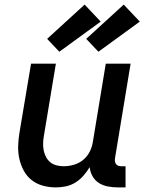

<svg xmlns="http://www.w3.org/2000/svg" viewBox="-20 -807 640 835"><path d="M223 8Q194 8 166.5 0.5Q139 -7 117.5 -24Q96 -41 83 -65.5Q70 -90 64 -117Q58 -144 59 -173.5Q60 -203 65 -232L115 -530H223L171 -217Q168 -201 167.5 -184.5Q167 -168 170 -153Q173 -138 180 -124.5Q187 -111 198.5 -101.5Q210 -92 225.5 -88Q241 -84 257 -84Q279 -84 301.5 -90.5Q324 -97 342 -112Q360 -127 370.5 -148Q381 -169 384 -191L440 -530H548L480 -118Q479 -111 480 -104.5Q481 -98 485 -93Q489 -88 495 -86Q501 -84 508 -84H526V8H493Q471 8 449.5 4Q428 0 410.5 -11Q393 -22 382.5 -40.5Q372 -59 370 -80Q358 -60 342.5 -42.5Q327 -25 307.5 -13Q288 -1 266 3.5Q244 8 223 8ZM408 -582 355 -638 518 -787 588 -713ZM238 -582 185 -638 348 -787 418 -713Z"/></svg>

Font: Iosevka Curly SmBdEx
Style: Italic
Weight: 600
Width: 7
Italic angle: -9°
Monospace: yes
Designer: Belleve Invis
Foundry: Belleve Invis
Version: Version 11.1.0; ttfautohint (v1.8.3)